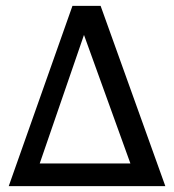

<svg xmlns="http://www.w3.org/2000/svg" viewBox="-20 -632 591 652"><path d="M9.7 0 226 -612H321.7L541.4 0ZM114.9 -77H422.8L265.2 -513.4Z"/></svg>

Font: Ancizar Sans Thin
Style: Regular
Weight: 100
Designer: Cesar Puertas, Viviana Monsalve, Julian Moncada, Julian Prieto, Jose Castro, Mariel Hernandez, Felipe Aragon, Sara Alarc
Version: Version 8.100